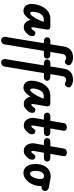

<svg xmlns="http://www.w3.org/2000/svg" viewBox="1091 -2059 1396 3618"><g transform="rotate(90 1789.0 -250.0)"><path d="M205 -210.5Q198.5 -169.5 205.2 -144.2Q212 -119 229 -119Q244 -119 269.5 -146.5Q295 -174 326 -228Q357 -282 388 -361L391 -375.5H336Q302.5 -375.5 276 -355Q249.5 -334.5 231.5 -297.5Q213.5 -260.5 205 -210.5ZM60 -210.5Q76 -299.5 113.5 -364.5Q151 -429.5 206.8 -465Q262.5 -500.5 332 -500.5H481.5Q516 -500.5 529 -478.8Q542 -457 535.5 -421L496.5 -193Q494.5 -179.5 494.2 -170Q494 -160.5 495.5 -154.2Q497 -148 499.8 -145Q502.5 -142 506.5 -142Q514.5 -142 521.5 -146Q528.5 -150 532 -154L553 -184Q563 -198.5 575.2 -208.8Q587.5 -219 600.5 -219Q624 -219 642.2 -204.8Q660.5 -190.5 660.5 -161.5Q660.5 -148 656.2 -127.5Q652 -107 630.5 -82Q598 -43 567 -21.5Q536 0 493 0Q434.5 0 401 -37Q367.5 -74 357 -122.5L356 -127Q324.5 -80.5 296.2 -51.2Q268 -22 242 -8Q216 6 190 6Q138 6 104.8 -20.2Q71.5 -46.5 59.8 -95.2Q48 -144 60 -210.5Z M741.5 427Q714 427 698.5 413.2Q683 399.5 677.8 380.2Q672.5 361 675.5 344L794.5 -379H754.5Q722.5 -379 702.5 -396Q682.5 -413 682.5 -439Q682.5 -464 698.8 -482.2Q715 -500.5 747.5 -500.5H814.5L856 -753Q867.5 -821 899 -859.2Q930.5 -897.5 973.8 -913Q1017 -928.5 1062.5 -928.5Q1098 -928.5 1127.2 -919.2Q1156.5 -910 1184.5 -891Q1203.5 -878.5 1208.2 -858Q1213 -837.5 1198.5 -811Q1181.5 -782 1158.8 -776.8Q1136 -771.5 1123 -780.5Q1114 -786 1099.2 -792.2Q1084.5 -798.5 1062.5 -798.5Q1043 -798.5 1022.5 -779.8Q1002 -761 995.5 -720.5L959 -500.5H1010Q1044 -500.5 1064.2 -482.2Q1084.5 -464 1084.5 -439Q1084.5 -411.5 1066.5 -395.2Q1048.5 -379 1017 -379H939L816 364.5Q812.5 389.5 791.5 408.2Q770.5 427 741.5 427Z M1159.5 427Q1132 427 1116.5 413.2Q1101 399.5 1095.8 380.2Q1090.5 361 1093.5 344L1212.5 -379H1172.5Q1140.5 -379 1120.5 -396Q1100.5 -413 1100.5 -439Q1100.5 -464 1116.8 -482.2Q1133 -500.5 1165.5 -500.5H1232.5L1274 -753Q1285.5 -821 1317 -859.2Q1348.5 -897.5 1391.8 -913Q1435 -928.5 1480.5 -928.5Q1516 -928.5 1545.2 -919.2Q1574.5 -910 1602.5 -891Q1621.5 -878.5 1626.2 -858Q1631 -837.5 1616.5 -811Q1599.5 -782 1576.8 -776.8Q1554 -771.5 1541 -780.5Q1532 -786 1517.2 -792.2Q1502.5 -798.5 1480.5 -798.5Q1461 -798.5 1440.5 -779.8Q1420 -761 1413.5 -720.5L1377 -500.5H1428Q1462 -500.5 1482.2 -482.2Q1502.5 -464 1502.5 -439Q1502.5 -411.5 1484.5 -395.2Q1466.5 -379 1435 -379H1357L1234 364.5Q1230.5 389.5 1209.5 408.2Q1188.5 427 1159.5 427Z M1651 -210.5Q1644.5 -169.5 1651.2 -144.2Q1658 -119 1675 -119Q1690 -119 1715.5 -146.5Q1741 -174 1772 -228Q1803 -282 1834 -361L1837 -375.5H1782Q1748.5 -375.5 1722 -355Q1695.5 -334.5 1677.5 -297.5Q1659.5 -260.5 1651 -210.5ZM1506 -210.5Q1522 -299.5 1559.5 -364.5Q1597 -429.5 1652.8 -465Q1708.5 -500.5 1778 -500.5H1927.5Q1962 -500.5 1975 -478.8Q1988 -457 1981.5 -421L1942.5 -193Q1940.5 -179.5 1940.2 -170Q1940 -160.5 1941.5 -154.2Q1943 -148 1945.8 -145Q1948.5 -142 1952.5 -142Q1960.5 -142 1967.5 -146Q1974.5 -150 1978 -154L1999 -184Q2009 -198.5 2021.2 -208.8Q2033.5 -219 2046.5 -219Q2070 -219 2088.2 -204.8Q2106.5 -190.5 2106.5 -161.5Q2106.5 -148 2102.2 -127.5Q2098 -107 2076.5 -82Q2044 -43 2013 -21.5Q1982 0 1939 0Q1880.5 0 1847 -37Q1813.5 -74 1803 -122.5L1802 -127Q1770.5 -80.5 1742.2 -51.2Q1714 -22 1688 -8Q1662 6 1636 6Q1584 6 1550.8 -20.2Q1517.5 -46.5 1505.8 -95.2Q1494 -144 1506 -210.5Z M2343 0Q2302 0 2273 -19Q2244 -38 2226.8 -68.2Q2209.5 -98.5 2203.8 -133.8Q2198 -169 2203.5 -201.5L2234.5 -379H2173Q2139 -379 2120.8 -396Q2102.5 -413 2102.5 -439Q2102.5 -465.5 2120.8 -483Q2139 -500.5 2173 -500.5H2256L2301.5 -760.5Q2305.5 -784.5 2327 -798.2Q2348.5 -812 2371.5 -812Q2391 -812 2409.2 -806Q2427.5 -800 2437.8 -786Q2448 -772 2443.5 -747L2400 -500.5H2473.5Q2508 -500.5 2526.5 -483Q2545 -465.5 2545 -439Q2545 -413 2526.5 -396Q2508 -379 2473.5 -379H2379L2348 -201.5Q2345 -186 2344.5 -174.8Q2344 -163.5 2345.2 -156.2Q2346.5 -149 2349.2 -145.5Q2352 -142 2356.5 -142Q2365 -142 2372 -146Q2379 -150 2382 -154L2403.5 -184Q2413.5 -198.5 2425.8 -208.8Q2438 -219 2450.5 -219Q2474 -219 2492.2 -204.8Q2510.5 -190.5 2510.5 -161.5Q2510.5 -148 2506.5 -127.5Q2502.5 -107 2480.5 -82Q2448 -43 2417 -21.5Q2386 0 2343 0Z M2822 0Q2781 0 2752 -19Q2723 -38 2705.8 -68.2Q2688.5 -98.5 2682.8 -133.8Q2677 -169 2682.5 -201.5L2713.5 -379H2652Q2618 -379 2599.8 -396Q2581.5 -413 2581.5 -439Q2581.5 -465.5 2599.8 -483Q2618 -500.5 2652 -500.5H2735L2780.5 -760.5Q2784.5 -784.5 2806 -798.2Q2827.5 -812 2850.5 -812Q2870 -812 2888.2 -806Q2906.5 -800 2916.8 -786Q2927 -772 2922.5 -747L2879 -500.5H2952.5Q2987 -500.5 3005.5 -483Q3024 -465.5 3024 -439Q3024 -413 3005.5 -396Q2987 -379 2952.5 -379H2858L2827 -201.5Q2824 -186 2823.5 -174.8Q2823 -163.5 2824.2 -156.2Q2825.5 -149 2828.2 -145.5Q2831 -142 2835.5 -142Q2844 -142 2851 -146Q2858 -150 2861 -154L2882.5 -184Q2892.5 -198.5 2904.8 -208.8Q2917 -219 2929.5 -219Q2953 -219 2971.2 -204.8Q2989.5 -190.5 2989.5 -161.5Q2989.5 -148 2985.5 -127.5Q2981.5 -107 2959.5 -82Q2927 -43 2896 -21.5Q2865 0 2822 0Z M3239 6Q3160.5 6 3115.5 -54.5Q3070.5 -115 3070.5 -218Q3070.5 -308 3099 -372.8Q3127.5 -437.5 3180.2 -472Q3233 -506.5 3305 -506.5Q3318.5 -506.5 3337 -504Q3355.5 -501.5 3372.8 -498.2Q3390 -495 3398 -493.5Q3401 -493 3408.5 -491.8Q3416 -490.5 3439.8 -486.2Q3463.5 -482 3514.5 -472Q3546 -465.5 3562 -446.8Q3578 -428 3578 -404.5Q3578 -367.5 3553.5 -349Q3529 -330.5 3492 -332.5L3486 -333Q3486.5 -329.5 3486.5 -325.5Q3486.5 -321.5 3486.5 -317.5Q3486.5 -253.5 3466.2 -195.2Q3446 -137 3411.2 -91.8Q3376.5 -46.5 3332 -20.2Q3287.5 6 3239 6ZM3199 -214Q3199 -170 3213.2 -144.5Q3227.5 -119 3251.5 -119Q3278.5 -119 3301.5 -147Q3324.5 -175 3338.8 -220.5Q3353 -266 3353 -318.5Q3353 -351 3337.2 -366.8Q3321.5 -382.5 3295 -382.5Q3266 -382.5 3244.2 -362.8Q3222.5 -343 3210.8 -305.2Q3199 -267.5 3199 -214Z"/></g></svg>

Font: Edu VIC WA NT Hand Pre
Style: Regular
Weight: 400
Designer: Tina and Corey Anderson, Eben Sorkin, Mirko Velimirovic
Foundry: Google for Education
Version: Version 1.000